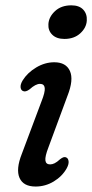

<svg xmlns="http://www.w3.org/2000/svg" viewBox="-20 -690 346 720"><path d="M221.5 -544Q192 -544 176 -559.8Q160 -575.5 161.5 -599.5Q163 -626.5 186.2 -648.2Q209.5 -670 247.5 -670Q277 -670 292 -654Q307 -638 305.5 -613Q304 -586 281 -565Q258 -544 221.5 -544ZM161.5 -137Q148.5 -103.5 150.2 -88.5Q152 -73.5 168 -73.5Q176 -73.5 184.8 -77.8Q193.5 -82 205.5 -93Q220 -104.5 228.5 -99.5Q236 -96 237.2 -85Q238.5 -74 230 -58.5Q213 -28.5 181.5 -9.5Q150 9.5 113.5 9.5Q67.5 9.5 53.2 -23Q39 -55.5 62 -113.5L135.5 -309.5Q149.5 -344.5 147.8 -360Q146 -375.5 130 -375.5Q113.5 -375.5 91 -355Q76 -344 66.5 -348.5Q58.5 -351.5 57.2 -362.5Q56 -373.5 65 -388.5Q83 -417.5 115.8 -437Q148.5 -456.5 183.5 -456.5Q227.5 -456.5 242.2 -423.8Q257 -391 233 -330.5Z"/></svg>

Font: Fraunces 72pt S100
Style: Italic
Weight: 400
Italic angle: -16°
Version: Version 1.000; ttfautohint (v1.8.3)